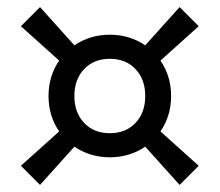

<svg xmlns="http://www.w3.org/2000/svg" viewBox="-20 -586 620 542"><path d="M93 -64 39 -118 147 -215Q117 -259 117 -315Q117 -371 147 -415L39 -512L93 -566L190 -458Q234 -488 290 -488Q346 -488 390 -458L487 -566L541 -512L433 -415Q463 -371 463 -315Q463 -259 433 -215L541 -118L487 -64L390 -172Q346 -142 290 -142Q234 -142 190 -172ZM290 -210Q335 -210 362.5 -239Q390 -268 390 -315Q390 -362 362.5 -391Q335 -420 290 -420Q245 -420 217.5 -391Q190 -362 190 -315Q190 -268 217.5 -239Q245 -210 290 -210Z"/></svg>

Font: Sometype Mono
Style: Regular
Weight: 400
Monospace: yes
Designer: Ryoichi Tsunekawa
Foundry: Dharma Type
Version: Version 1.000; ttfautohint (v1.8.3)